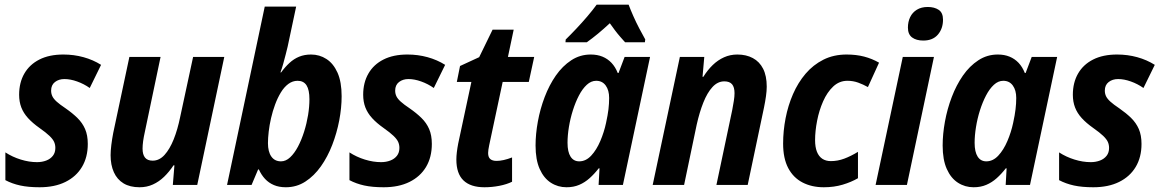

<svg xmlns="http://www.w3.org/2000/svg" viewBox="-20 -788 4942 818"><path d="M148.9 9.8Q100.6 9.8 65.9 2.2Q31.2 -5.4 2.9 -20.5V-138.7Q33.2 -119.1 68.6 -108.2Q104 -97.2 137.7 -97.2Q159.2 -97.2 177 -104Q194.8 -110.8 205.3 -124.3Q215.8 -137.7 215.8 -157.7Q215.8 -171.4 210.7 -183.1Q205.6 -194.8 190.9 -209Q176.3 -223.1 148.4 -242.7Q118.7 -263.7 99.4 -284.9Q80.1 -306.2 70.8 -330.3Q61.5 -354.5 61.5 -384.3Q61.5 -436 83.7 -474.6Q106 -513.2 147.9 -534.4Q189.9 -555.7 250 -555.7Q294.9 -555.7 335.7 -544.4Q376.5 -533.2 410.6 -511.7L362.3 -413.1Q337.4 -430.7 308.6 -440.9Q279.8 -451.2 254.4 -451.2Q230.5 -451.2 214.1 -438.5Q197.8 -425.8 197.8 -401.9Q197.8 -389.2 202.9 -378.2Q208 -367.2 221.4 -355Q234.9 -342.8 259.8 -326.2Q288.6 -306.2 309.8 -285.4Q331.1 -264.6 342.5 -238.3Q354 -211.9 354 -174.8Q354 -118.2 329.3 -76.9Q304.7 -35.6 258.8 -12.9Q212.9 9.8 148.9 9.8Z M574.7 9.8Q533.7 9.8 506.3 -6.8Q479 -23.4 465.1 -54.2Q451.2 -85 451.2 -127Q451.2 -145 454.3 -170.7Q457.5 -196.3 462.4 -221.7L531.2 -545.4H664.1L596.7 -224.1Q592.3 -204.6 589.8 -186.8Q587.4 -168.9 587.4 -154.8Q587.4 -129.4 597.9 -116.5Q608.4 -103.5 630.4 -103.5Q658.7 -103.5 680.9 -127.9Q703.1 -152.3 720 -194.3Q736.8 -236.3 747.6 -289.6L802.7 -545.4H935.5L820.3 0H716.3L723.1 -83.5H719.2Q700.7 -55.7 679 -34.7Q657.2 -13.7 631.3 -2Q605.5 9.8 574.7 9.8Z M1197.8 9.8Q1168.9 9.8 1147 0.5Q1125 -8.8 1109.1 -25.9Q1093.3 -43 1083 -65.9H1079.6L1051.8 0H947.3L1107.9 -759.8H1241.7L1205.6 -589.8Q1202.1 -575.7 1197.3 -556.4Q1192.4 -537.1 1186.8 -516.8Q1181.2 -496.6 1174.8 -479.5H1177.7Q1194.8 -502.9 1213.4 -520Q1231.9 -537.1 1254.4 -546.4Q1276.9 -555.7 1305.2 -555.7Q1341.3 -555.7 1370.8 -536.6Q1400.4 -517.6 1418 -478.3Q1435.5 -439 1435.5 -377.9Q1435.5 -328.6 1425.3 -274.9Q1415 -221.2 1395.5 -170.7Q1376 -120.1 1347.2 -79.3Q1318.4 -38.6 1281 -14.4Q1243.7 9.8 1197.8 9.8ZM1177.2 -100.6Q1197.8 -100.6 1216.1 -117.7Q1234.4 -134.8 1249.5 -163.3Q1264.6 -191.9 1275.6 -226.8Q1286.6 -261.7 1292.5 -297.6Q1298.3 -333.5 1298.3 -365.2Q1298.3 -405.3 1285.9 -424.6Q1273.4 -443.8 1248 -443.8Q1226.6 -443.8 1208.5 -430.4Q1190.4 -417 1176.5 -394Q1162.6 -371.1 1152.1 -342.8Q1141.6 -314.5 1134.8 -284.7Q1127.9 -254.9 1124.8 -227.3Q1121.6 -199.7 1121.6 -178.2Q1121.6 -141.6 1136 -121.1Q1150.4 -100.6 1177.2 -100.6Z M1614.7 9.8Q1566.4 9.8 1531.7 2.2Q1497.1 -5.4 1468.8 -20.5V-138.7Q1499 -119.1 1534.4 -108.2Q1569.8 -97.2 1603.5 -97.2Q1625 -97.2 1642.8 -104Q1660.6 -110.8 1671.1 -124.3Q1681.6 -137.7 1681.6 -157.7Q1681.6 -171.4 1676.5 -183.1Q1671.4 -194.8 1656.7 -209Q1642.1 -223.1 1614.3 -242.7Q1584.5 -263.7 1565.2 -284.9Q1545.9 -306.2 1536.6 -330.3Q1527.3 -354.5 1527.3 -384.3Q1527.3 -436 1549.6 -474.6Q1571.8 -513.2 1613.8 -534.4Q1655.8 -555.7 1715.8 -555.7Q1760.7 -555.7 1801.5 -544.4Q1842.3 -533.2 1876.5 -511.7L1828.1 -413.1Q1803.2 -430.7 1774.4 -440.9Q1745.6 -451.2 1720.2 -451.2Q1696.3 -451.2 1679.9 -438.5Q1663.6 -425.8 1663.6 -401.9Q1663.6 -389.2 1668.7 -378.2Q1673.8 -367.2 1687.3 -355Q1700.7 -342.8 1725.6 -326.2Q1754.4 -306.2 1775.6 -285.4Q1796.9 -264.6 1808.3 -238.3Q1819.8 -211.9 1819.8 -174.8Q1819.8 -118.2 1795.2 -76.9Q1770.5 -35.6 1724.6 -12.9Q1678.7 9.8 1614.7 9.8Z M2043.9 9.8Q1984.9 9.8 1954.6 -19.3Q1924.3 -48.3 1924.3 -108.4Q1924.3 -122.6 1926.3 -139.2Q1928.2 -155.8 1932.1 -176.3L1988.3 -439H1926.3L1939.9 -506.8L2021.5 -544.4L2078.6 -661.6H2168.5L2144 -545.4H2255.9L2232.9 -439H2121.6L2064 -168.5Q2062 -159.2 2060.8 -150.6Q2059.6 -142.1 2059.6 -136.2Q2059.6 -118.2 2068.8 -110.4Q2078.1 -102.5 2095.7 -102.5Q2109.4 -102.5 2126 -106.2Q2142.6 -109.9 2161.6 -117.2V-13.7Q2138.7 -2.4 2107.2 3.7Q2075.7 9.8 2043.9 9.8Z M2393.6 9.8Q2356.9 9.8 2326.9 -9.5Q2296.9 -28.8 2279.3 -68.1Q2261.7 -107.4 2261.7 -168Q2261.7 -216.8 2271.5 -270.3Q2281.2 -323.7 2300.5 -374.5Q2319.8 -425.3 2348.1 -466.1Q2376.5 -506.8 2413.8 -531.2Q2451.2 -555.7 2496.6 -555.7Q2524.9 -555.7 2546.9 -546.6Q2568.8 -537.6 2585.2 -520.3Q2601.6 -502.9 2611.8 -477.1H2615.2L2641.1 -545.4H2749.5L2633.8 0H2530.3L2534.2 -70.8H2530.8Q2512.2 -46.9 2491.9 -28.8Q2471.7 -10.7 2447.8 -0.5Q2423.8 9.8 2393.6 9.8ZM2447.8 -100.6Q2476.1 -100.6 2498.8 -125Q2521.5 -149.4 2537.6 -187.3Q2553.7 -225.1 2562 -264.2Q2569.3 -297.4 2572.3 -322.3Q2575.2 -347.2 2575.2 -370.6Q2575.2 -403.8 2560.5 -423.8Q2545.9 -443.8 2520 -443.8Q2498.5 -443.8 2480 -426.8Q2461.4 -409.7 2446.5 -381.1Q2431.6 -352.5 2420.7 -317.9Q2409.7 -283.2 2403.8 -247.1Q2397.9 -210.9 2397.9 -179.7Q2397.9 -140.6 2410.9 -120.6Q2423.8 -100.6 2447.8 -100.6ZM2389.2 -607.9 2390.1 -619.6Q2411.6 -640.6 2435.5 -666Q2459.5 -691.4 2482.2 -718Q2504.9 -744.6 2522 -768.1H2658.2Q2666 -747.1 2678 -720Q2689.9 -692.9 2703.9 -666.3Q2717.8 -639.6 2729 -620.1L2727.5 -607.9H2643.1Q2633.3 -618.7 2622.1 -631.6Q2610.8 -644.5 2599.6 -659.4Q2588.4 -674.3 2578.1 -689Q2551.8 -664.6 2527.6 -644.5Q2503.4 -624.5 2480 -607.9Z M2760.7 0 2876.5 -545.4H2980.5L2973.1 -460.9H2976.6Q2994.6 -489.7 3016.6 -511Q3038.6 -532.2 3064.7 -543.9Q3090.8 -555.7 3121.6 -555.7Q3159.2 -555.7 3187.5 -540.5Q3215.8 -525.4 3231.2 -495.1Q3246.6 -464.8 3246.6 -418.9Q3246.6 -400.9 3243.4 -378.2Q3240.2 -355.5 3234.9 -329.6L3165.5 0H3032.2L3099.6 -319.3Q3103.5 -339.4 3106.4 -357.9Q3109.4 -376.5 3109.4 -391.1Q3109.4 -416.5 3098.9 -429Q3088.4 -441.4 3065.9 -441.4Q3037.6 -441.4 3015.4 -417.2Q2993.2 -393.1 2976.6 -351.3Q2960 -309.6 2948.2 -256.8L2894.5 0Z M3489.7 9.8Q3438.5 9.8 3399.2 -10.5Q3359.9 -30.8 3338.1 -72Q3316.4 -113.3 3316.4 -176.3Q3316.4 -230 3326.9 -284.2Q3337.4 -338.4 3358.6 -387.2Q3379.9 -436 3412.1 -473.9Q3444.3 -511.7 3488 -533.7Q3531.7 -555.7 3586.9 -555.7Q3627.9 -555.7 3661.6 -546.9Q3695.3 -538.1 3725.1 -521L3677.7 -417Q3657.7 -428.2 3636.2 -436Q3614.7 -443.8 3590.3 -443.8Q3555.7 -443.8 3529.8 -419.4Q3503.9 -395 3486.8 -356.2Q3469.7 -317.4 3461.2 -273.4Q3452.6 -229.5 3452.6 -190.9Q3452.6 -161.6 3460.4 -141.6Q3468.3 -121.6 3483.4 -111.6Q3498.5 -101.6 3520 -101.6Q3548.8 -101.6 3576.9 -112.1Q3605 -122.6 3635.3 -141.1V-28.8Q3606.9 -12.2 3570.1 -1.2Q3533.2 9.8 3489.7 9.8Z M3710.4 0 3826.2 -545.4H3959L3843.8 0ZM3913.6 -615.2Q3883.8 -615.2 3866 -628.4Q3848.1 -641.6 3848.1 -670.4Q3848.1 -695.3 3857.7 -715.1Q3867.2 -734.9 3886.2 -746.6Q3905.3 -758.3 3932.6 -758.3Q3960.9 -758.3 3979.2 -746.1Q3997.6 -733.9 3997.6 -704.1Q3997.6 -666 3975.8 -640.6Q3954.1 -615.2 3913.6 -615.2Z M4127.9 9.8Q4091.3 9.8 4061.3 -9.5Q4031.2 -28.8 4013.7 -68.1Q3996.1 -107.4 3996.1 -168Q3996.1 -216.8 4005.9 -270.3Q4015.6 -323.7 4034.9 -374.5Q4054.2 -425.3 4082.5 -466.1Q4110.8 -506.8 4148.2 -531.2Q4185.5 -555.7 4231 -555.7Q4259.3 -555.7 4281.2 -546.6Q4303.2 -537.6 4319.6 -520.3Q4335.9 -502.9 4346.2 -477.1H4349.6L4375.5 -545.4H4483.9L4368.2 0H4264.6L4268.6 -70.8H4265.1Q4246.6 -46.9 4226.3 -28.8Q4206.1 -10.7 4182.1 -0.5Q4158.2 9.8 4127.9 9.8ZM4182.1 -100.6Q4210.4 -100.6 4233.2 -125Q4255.9 -149.4 4272 -187.3Q4288.1 -225.1 4296.4 -264.2Q4303.7 -297.4 4306.6 -322.3Q4309.6 -347.2 4309.6 -370.6Q4309.6 -403.8 4294.9 -423.8Q4280.3 -443.8 4254.4 -443.8Q4232.9 -443.8 4214.4 -426.8Q4195.8 -409.7 4180.9 -381.1Q4166 -352.5 4155 -317.9Q4144 -283.2 4138.2 -247.1Q4132.3 -210.9 4132.3 -179.7Q4132.3 -140.6 4145.3 -120.6Q4158.2 -100.6 4182.1 -100.6Z M4638.2 9.8Q4589.8 9.8 4555.2 2.2Q4520.5 -5.4 4492.2 -20.5V-138.7Q4522.5 -119.1 4557.9 -108.2Q4593.3 -97.2 4627 -97.2Q4648.4 -97.2 4666.3 -104Q4684.1 -110.8 4694.6 -124.3Q4705.1 -137.7 4705.1 -157.7Q4705.1 -171.4 4700 -183.1Q4694.8 -194.8 4680.2 -209Q4665.5 -223.1 4637.7 -242.7Q4607.9 -263.7 4588.6 -284.9Q4569.3 -306.2 4560.1 -330.3Q4550.8 -354.5 4550.8 -384.3Q4550.8 -436 4573 -474.6Q4595.2 -513.2 4637.2 -534.4Q4679.2 -555.7 4739.3 -555.7Q4784.2 -555.7 4825 -544.4Q4865.7 -533.2 4899.9 -511.7L4851.6 -413.1Q4826.7 -430.7 4797.9 -440.9Q4769 -451.2 4743.7 -451.2Q4719.7 -451.2 4703.4 -438.5Q4687 -425.8 4687 -401.9Q4687 -389.2 4692.1 -378.2Q4697.3 -367.2 4710.7 -355Q4724.1 -342.8 4749 -326.2Q4777.8 -306.2 4799.1 -285.4Q4820.3 -264.6 4831.8 -238.3Q4843.3 -211.9 4843.3 -174.8Q4843.3 -118.2 4818.6 -76.9Q4793.9 -35.6 4748 -12.9Q4702.1 9.8 4638.2 9.8Z"/></svg>

Font: Open Sans SemiCondensed
Style: Bold Italic
Weight: 700
Width: 4
Italic angle: -12°
Designer: Monotype Design Team
Foundry: Monotype Imaging Inc.
Version: Version 3.003